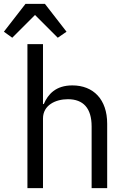

<svg xmlns="http://www.w3.org/2000/svg" viewBox="-43 -967 663 987"><path d="M98 0H178V-358C178 -426 242 -457 306 -457C385 -457 428 -411 428 -317V0H508V-331C508 -456 437 -528 329 -528C244 -528 204 -483 182 -432H178V-740H98ZM88 -947 -23 -804 20 -773 137 -890 254 -773 299 -804 188 -947Z"/></svg>

Font: IBM Plex Mono
Style: Regular
Weight: 400
Monospace: yes
Designer: Mike Abbink, Paul van der Laan, Pieter van Rosmalen
Foundry: Bold Monday
Version: Version 2.004